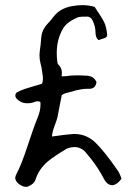

<svg xmlns="http://www.w3.org/2000/svg" viewBox="-20 -725 535 745"><path d="M438.5 -61Q441.9 -55.7 445.8 -46.4L448.7 -39.1L451.7 -31.2L447.8 -27.3L444.8 -23.4Q440.9 -19 438.5 -17.1Q425.8 -6.3 414.6 -6.3Q399.4 -6.3 387.2 -24.4L379.9 -37.1L373 -49.8Q350.1 -90.3 312 -134.3Q294.4 -154.3 269 -154.3Q259.3 -154.3 248.5 -151.4Q239.7 -148.9 235.4 -146L217.3 -134.8L199.7 -123.5Q179.2 -109.9 165.5 -98.6Q129.9 -67.9 117.7 -27.8Q112.8 -11.7 90.3 -2Q85.9 0 80.6 0Q71.8 0 60.5 -6.3Q43 -16.1 39.6 -30.3Q39.1 -32.2 39.1 -34.2Q39.1 -36.1 39.6 -37.6Q40.5 -43.5 43 -47.9Q63.5 -86.9 86.4 -157.2L105.5 -213.4Q116.2 -245.1 126 -268.6Q137.2 -294.4 137.2 -320.8Q137.2 -325.2 136.7 -329.1Q131.8 -332 126 -332Q123.5 -332 120.6 -331.5L106 -326.7Q95.2 -324.2 86.4 -324.2Q68.4 -324.2 55.2 -333Q48.8 -337.4 44.4 -342.3Q39.6 -347.7 39.6 -354.5V-356Q40.5 -363.8 46.9 -367.2Q60.5 -374.5 76.2 -379.9L103 -388.2L129.9 -396L136.2 -397.9L143.1 -400.4Q146.5 -408.2 146.5 -418V-420.4L146 -430.7L144.5 -440.4Q142.1 -461.4 137.2 -479.5Q133.3 -493.2 133.3 -509.3Q133.3 -519.5 134.8 -530.3L137.7 -552.2L139.6 -574.2Q141.1 -606.4 162.1 -629.9L175.3 -644.5Q183.1 -653.3 188 -660.2Q211.9 -692.4 259.3 -701.2Q280.3 -705.1 299.3 -705.1Q324.7 -705.1 347.2 -698.2L356.4 -684.1L366.2 -669.4Q377.9 -651.9 384.3 -638.7Q388.7 -629.9 391.6 -616.7L394 -605L395.5 -593.3Q396 -591.3 396 -589.8Q396 -580.6 384.8 -576.7L373.5 -573.2L362.3 -569.3Q350.6 -578.6 350.6 -599.6Q350.6 -621.1 339.4 -645.5Q331.5 -660.6 317.9 -660.6H316.9L307.6 -660.2H297.4Q286.1 -659.7 279.3 -656.7Q238.8 -638.7 224.6 -614.3Q200.2 -572.8 200.2 -519Q200.2 -503.9 202.1 -487.8Q202.6 -483.4 203.1 -480.5Q204.6 -476.1 206.5 -474.1Q220.2 -461.9 220.2 -442.4Q220.2 -436 218.8 -429.2H230Q235.4 -429.2 238.3 -429.7Q255.4 -432.6 279.3 -432.6Q296.9 -432.6 318.4 -431.2Q345.2 -429.2 354.5 -405.8Q350.1 -380.4 326.2 -380.4H318.4Q300.3 -380.4 277.3 -375L231.4 -362.3L225.6 -359.4L219.7 -356L211.4 -314L203.6 -272.9Q202.1 -264.6 198.2 -254.4L191.4 -235.8Q182.6 -211.9 181.6 -195.3Q189.5 -195.8 200.7 -197.8L217.8 -200.2L242.2 -203.1L266.1 -205.1H268.6Q314.5 -205.1 349.1 -172.9Q384.8 -138.7 438.5 -61Z"/></svg>

Font: Kurland
Style: Regular
Weight: 400
Designer: GGBot
Version: 0.22